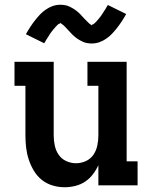

<svg xmlns="http://www.w3.org/2000/svg" viewBox="-20 -780 640 808"><path d="M252 8Q226 8 201 0.5Q176 -7 156 -23Q136 -39 122.5 -61.5Q109 -84 101 -108.5Q93 -133 90 -158.5Q87 -184 87 -210V-419H41V-520H206V-210Q206 -189 210.5 -167.5Q215 -146 227 -128.5Q239 -111 259 -102Q279 -93 300 -93Q321 -93 341 -102Q361 -111 373 -128.5Q385 -146 389.5 -167.5Q394 -189 394 -210V-419H348V-520H513V-101H559V0H394V-85Q385 -65 371 -46.5Q357 -28 338 -15.5Q319 -3 296.5 2.5Q274 8 252 8ZM366 -597Q361 -597 355.5 -597.5Q350 -598 345 -599Q340 -600 335.5 -601.5Q331 -603 326 -605.5Q321 -608 316.5 -610.5Q312 -613 308 -615.5Q304 -618 299.5 -621.5Q295 -625 291 -628.5Q287 -632 283.5 -635.5Q280 -639 277 -642.5Q274 -646 270.5 -649.5Q267 -653 263 -657.5Q259 -662 255 -666Q251 -670 248 -673Q245 -676 239.5 -679.5Q234 -683 234 -684Q234 -681 230.5 -680.5Q227 -680 224.5 -677.5Q222 -675 219 -672Q216 -669 214.5 -667.5Q213 -666 211.5 -664Q210 -662 208 -660Q206 -658 204.5 -656Q203 -654 201 -651.5Q199 -649 197 -646.5Q195 -644 193 -641Q191 -638 189 -635Q187 -632 185 -628.5Q183 -625 180.5 -621.5Q178 -618 175.5 -614Q173 -610 171 -606Q169 -602 166 -598L89 -636Q99 -654 109 -669Q119 -684 129 -696.5Q139 -709 149 -719.5Q159 -730 172.5 -739.5Q186 -749 201.5 -754.5Q217 -760 234 -760Q239 -760 244.5 -759.5Q250 -759 255 -758Q260 -757 264.5 -755.5Q269 -754 274 -751.5Q279 -749 283.5 -746.5Q288 -744 292 -741.5Q296 -739 300.5 -735.5Q305 -732 309 -728.5Q313 -725 316.5 -721.5Q320 -718 323 -714.5Q326 -711 329.5 -707.5Q333 -704 337 -699.5Q341 -695 345 -691.5Q349 -688 352 -684.5Q355 -681 360.5 -677.5Q366 -674 366 -673Q366 -676 369.5 -677Q373 -678 375.5 -680Q378 -682 381 -685Q384 -688 385.5 -689.5Q387 -691 388.5 -693Q390 -695 392 -697Q394 -699 395.5 -701Q397 -703 399 -705.5Q401 -708 403 -710.5Q405 -713 407 -716Q409 -719 411 -722Q413 -725 415 -728.5Q417 -732 419.5 -735.5Q422 -739 424.5 -743Q427 -747 429 -751Q431 -755 434 -759L511 -721Q501 -703 491 -688Q481 -673 471 -660.5Q461 -648 451 -637.5Q441 -627 427.5 -617.5Q414 -608 398.5 -602.5Q383 -597 366 -597Z"/></svg>

Font: Iosevka Etoile
Style: Bold
Weight: 700
Designer: Belleve Invis
Foundry: Belleve Invis
Version: Version 28.1.0; ttfautohint (v1.8.4)